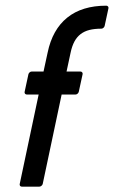

<svg xmlns="http://www.w3.org/2000/svg" viewBox="-20 -660 409 689"><path d="M58.1 9.8Q54.2 9.8 52 6.8Q49.8 3.9 50.8 0L118.7 -320.8H76.2Q72.3 -320.8 69.8 -323.7Q67.4 -326.7 68.4 -330.6L82 -393.6Q83 -397.5 86.4 -400.4Q89.8 -403.3 93.8 -403.3H136.2L150.9 -471.2Q168 -553.7 221.2 -596.7Q274.4 -639.6 361.3 -639.6Q365.2 -639.6 367.7 -636.7Q370.1 -633.8 369.1 -629.9L355.5 -566.9Q354.5 -563 351.1 -560.1Q347.7 -557.1 343.8 -557.1Q319.3 -557.1 301 -552.5Q282.7 -547.9 269.3 -537.6Q255.9 -527.3 247.1 -511Q238.3 -494.6 233.4 -471.2L218.8 -403.3H268.6Q272.5 -403.3 274.9 -400.4Q277.3 -397.5 276.4 -393.6L262.7 -330.6Q261.7 -326.7 258.3 -323.7Q254.9 -320.8 251 -320.8H201.2L133.3 0Q132.3 3.9 128.7 6.8Q125 9.8 121.1 9.8Z"/></svg>

Font: Fibel Nord
Style: Bold Italic
Weight: 700
Designer: Peter Wiegel
Foundry: Peter Wioegel
Version: Version 000.000